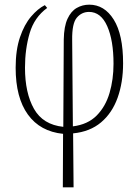

<svg xmlns="http://www.w3.org/2000/svg" viewBox="-20 -563 593 822"><path d="M249 239 250 10Q152 0 99.5 -72.5Q47 -145 47 -273Q47 -349 65.5 -403.5Q84 -458 113 -492Q142 -526 172 -541L182 -529Q127 -489 107 -421Q87 -353 87 -273Q87 -165 125.5 -97Q164 -29 251 -20L253 -394Q254 -450 269 -482.5Q284 -515 308.5 -529Q333 -543 362 -543Q427 -543 467 -479Q507 -415 507 -292Q507 -210 483.5 -144.5Q460 -79 412.5 -39Q365 1 293 8L295 239ZM289 -392 292 -22Q356 -30 394 -68.5Q432 -107 449 -165Q466 -223 466 -290Q466 -390 439 -451Q412 -512 361 -512Q330 -512 309 -487.5Q288 -463 289 -392Z"/></svg>

Font: Noto Serif Condensed ExtraLight
Style: Regular
Weight: 200
Width: 3
Designer: Monotype Design Team
Foundry: Monotype Imaging Inc.
Version: Version 2.013; ttfautohint (v1.8.4.7-5d5b)